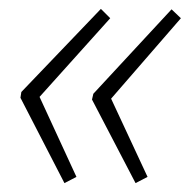

<svg xmlns="http://www.w3.org/2000/svg" viewBox="-20 -492 427 432"><path d="M125 -80 26 -272 28 -285 207 -472 228 -451 69 -274 152 -94ZM285 -80 187 -268 190 -281 366 -471 387 -451 230 -270 312 -94Z"/></svg>

Font: Noto Sans Disp ExtLt
Style: Italic
Weight: 200
Italic angle: -12°
Designer: Monotype Design Team
Foundry: Monotype Imaging Inc.
Version: Version 2.000;GOOG;noto-source:20170915:90ef993387c0